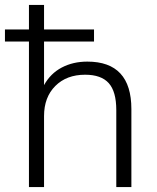

<svg xmlns="http://www.w3.org/2000/svg" viewBox="-30 -756 635 776"><path d="M87 0V-588H-10V-637H87V-736H148V-637H350V-588H148V-412Q174 -459 219.5 -483Q265 -507 323 -507Q501 -507 501 -315V0H440V-311Q440 -386 409.5 -420Q379 -454 314 -454Q239 -454 193.5 -408.5Q148 -363 148 -287V0Z"/></svg>

Font: Mulish Light
Style: Regular
Weight: 300
Designer: Vernon Adams
Foundry: Vernon Adams
Version: Version 3.603; ttfautohint (v1.8.3)